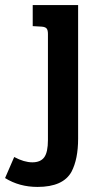

<svg xmlns="http://www.w3.org/2000/svg" viewBox="-100 -523 403 757"><path d="M208 -503V24Q208 104 182 154Q149 214 48 214Q-24 214 -80 179L-44 96Q-5 117 27.5 117Q60 117 74.5 97Q89 77 89 29V-389Q89 -405 83.5 -411Q78 -417 64 -418L29 -420V-503Z"/></svg>

Font: Bree Serif
Style: Regular
Weight: 400
Designer: Veronika Burian, Jos Scaglione
Foundry: TypeTogether
Version: Version 1.002